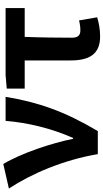

<svg xmlns="http://www.w3.org/2000/svg" viewBox="249 -863 628 1166"><g transform="rotate(-90 563.0 -280.0)"><path d="M210 0H350C471 -204 525 -362 558 -560H412C401 -425 366 -280 308 -150H303C278 -277 215 -467 150 -574L1 -540C92 -402 175 -207 210 0Z M608 -553V-444H779V-164C779 -55 815 14 924 14C969 14 1009 6 1041 -4L1022 -114C998 -108 981 -106 961 -106C934 -106 917 -118 917 -157C917 -236 918 -339 922 -444H1097V-560H690Z"/></g></svg>

Font: Noto Sans KR Bold
Style: Regular
Weight: 700
Designer: Ryoko NISHIZUKA  (kana & ideographs); Paul D. Hunt (Latin, Greek & Cyrillic); Wenlong ZHANG  (bopomofo); Sandoll Communi
Foundry: Adobe Systems Incorporated
Version: Version 1.004;PS 1.004;hotconv 1.0.82;makeotf.lib2.5.63406